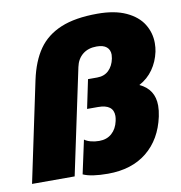

<svg xmlns="http://www.w3.org/2000/svg" viewBox="-99 -821 860 914"><g transform="rotate(-10 331.0 -364.5)"><path d="M230 -3 265 -165Q277 -156 296 -151Q315 -146 336 -146Q373 -146 397 -167.5Q421 -189 429 -226Q432 -240 432 -250Q432 -306 358 -306H305L334 -445H378Q413 -445 434.5 -466Q456 -487 463 -522Q465 -534 465 -540Q465 -564 449 -577.5Q433 -591 401 -591Q360 -591 333.5 -569.5Q307 -548 299 -510L191 0H-15L87 -484Q106 -573 145.5 -629.5Q185 -686 254.5 -715Q324 -744 432 -744Q515 -744 570 -718.5Q625 -693 651 -651Q677 -609 677 -559Q677 -537 673 -518Q663 -471 637 -434Q611 -397 570 -375Q641 -342 641 -263Q641 -240 635 -211Q612 -104 538.5 -44.5Q465 15 350 15Q269 15 230 -3Z"/></g></svg>

Font: Prompt ExtraBold
Style: Italic
Weight: 800
Italic angle: -12°
Designer: Katatrad Team
Foundry: CadsonDemak
Version: Version 1.001